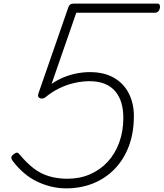

<svg xmlns="http://www.w3.org/2000/svg" viewBox="-20 -1018 901 1057"><path d="M344 19Q303 19 263 9.5Q223 0 185 -18Q147 -36 114 -64Q81 -92 53 -128Q42 -142 42.5 -151Q43 -160 54 -168Q68 -179 75 -177.5Q82 -176 91 -164Q127 -121 165 -91.5Q203 -62 249.5 -48Q296 -34 351 -34Q419 -34 475.5 -58.5Q532 -83 573 -127.5Q614 -172 636.5 -234Q659 -296 659 -369Q659 -415 648 -452Q637 -489 614 -516Q591 -543 555.5 -557Q520 -571 472 -571Q433 -571 390.5 -561.5Q348 -552 307.5 -532.5Q267 -513 232 -484Q223 -476 211.5 -475.5Q200 -475 193.5 -481.5Q187 -488 191 -502L357 -980Q360 -988 366.5 -993Q373 -998 385 -998H848Q855 -998 858 -993Q861 -988 861 -979Q859 -963 851.5 -955.5Q844 -948 835 -948H400L264 -556Q294 -577 328.5 -591.5Q363 -606 400.5 -613.5Q438 -621 475 -621Q553 -621 607 -590Q661 -559 689 -504Q717 -449 717 -380Q717 -285 688.5 -211Q660 -137 609 -85.5Q558 -34 490.5 -7.5Q423 19 344 19Z"/></svg>

Font: Playwrite RO ExtraLight
Style: Regular
Weight: 250
Version: Version 1.002